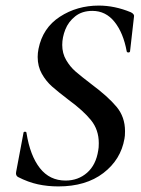

<svg xmlns="http://www.w3.org/2000/svg" viewBox="-20 -656 507 688"><path d="M44 -22Q35 -28 38 -41L64 -179Q64 -184 69.5 -184Q75 -184 75 -179Q88 -98 123 -53.5Q158 -9 215 -9Q260 -9 292 -37Q324 -65 332 -117Q334 -126 334 -143Q334 -191 306 -225.5Q278 -260 226 -298Q188 -327 166.5 -346Q145 -365 130 -391.5Q115 -418 115 -452Q115 -466 118 -481Q133 -556 194.5 -596Q256 -636 334 -636Q391 -636 449 -612Q463 -605 460 -595L446 -472Q445 -468 440 -468Q435 -468 434 -472Q422 -538 390.5 -577.5Q359 -617 311 -617Q274 -617 249.5 -597.5Q225 -578 214 -550Q203 -522 203 -495Q203 -465 217 -441Q231 -417 250.5 -400Q270 -383 308 -354Q367 -310 397.5 -273.5Q428 -237 428 -186Q428 -168 426 -159Q413 -84 350.5 -36Q288 12 189 12Q151 12 116 4.5Q81 -3 44 -22Z"/></svg>

Font: Cormorant Garamond SemiBold
Style: Italic
Weight: 600
Italic angle: -10°
Designer: Christian Thalmann (Catharsis Fonts)
Foundry: Catharsis Fonts
Version: Version 4.000